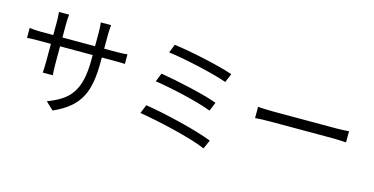

<svg xmlns="http://www.w3.org/2000/svg" viewBox="-80 -1177 3160 1621"><g transform="rotate(15 1500.0 -366.0)"><path d="M67 -578V-491C79 -492 124 -494 167 -494H275V-333C275 -295 272 -252 271 -242H359C358 -252 355 -296 355 -333V-494H640V-453C640 -173 549 -87 367 -17L434 46C663 -56 720 -193 720 -459V-494H830C874 -494 911 -493 922 -492V-576C908 -574 874 -571 830 -571H720V-696C720 -735 724 -768 725 -778H635C637 -768 640 -735 640 -696V-571H355V-699C355 -734 359 -762 360 -772H271C274 -749 275 -720 275 -699V-571H167C125 -571 76 -576 67 -578Z M1287 -757 1258 -683C1396 -665 1658 -608 1780 -564L1812 -641C1686 -685 1417 -741 1287 -757ZM1242 -493 1212 -418C1354 -397 1598 -342 1714 -296L1746 -373C1621 -419 1379 -470 1242 -493ZM1187 -202 1156 -126C1318 -100 1615 -33 1748 25L1782 -52C1645 -107 1355 -176 1187 -202Z M2102 -433V-335C2133 -338 2186 -340 2241 -340C2316 -340 2715 -340 2790 -340C2835 -340 2877 -336 2897 -335V-433C2875 -431 2839 -428 2789 -428C2715 -428 2315 -428 2241 -428C2185 -428 2132 -431 2102 -433Z"/></g></svg>

Font: Noto Sans KR
Style: Regular
Weight: 400
Designer: Ryoko NISHIZUKA 西塚涼子 (kana, bopomofo & ideographs); Paul D. Hunt (Latin, Greek & Cyrillic); Sandoll Communications 산돌커뮤니
Foundry: Adobe
Version: Version 2.004;hotconv 1.0.118;makeotfexe 2.5.65603